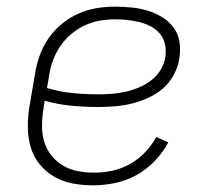

<svg xmlns="http://www.w3.org/2000/svg" viewBox="-20 -548 640 576"><path d="M260 8Q228 8 198.5 2.5Q169 -3 143.5 -17.5Q118 -32 99.5 -54.5Q81 -77 72.5 -105Q64 -133 63.5 -164Q63 -195 68 -226L85 -326Q89 -353 98.5 -380Q108 -407 124.5 -431.5Q141 -456 164.5 -475.5Q188 -495 215 -507Q242 -519 269.5 -523.5Q297 -528 325 -528Q350 -528 375 -525.5Q400 -523 423 -516Q446 -509 466.5 -496.5Q487 -484 501 -465Q515 -446 518.5 -421.5Q522 -397 518 -372Q514 -347 501 -323Q488 -299 468 -282Q448 -265 423.5 -254Q399 -243 374 -237Q349 -231 323.5 -229Q298 -227 274 -227Q232 -227 192 -231Q152 -235 114 -246L110 -219Q106 -194 106 -169.5Q106 -145 113 -122Q120 -99 134.5 -81Q149 -63 169.5 -51Q190 -39 214 -34.5Q238 -30 263 -30Q290 -30 317.5 -36Q345 -42 370 -56Q395 -70 415 -91Q435 -112 449 -137L485 -121Q469 -91 444 -65Q419 -39 389 -22.5Q359 -6 325.5 1Q292 8 260 8ZM274 -265Q294 -265 314.5 -266.5Q335 -268 355.5 -272.5Q376 -277 395.5 -285Q415 -293 433 -306.5Q451 -320 462 -338.5Q473 -357 476 -377Q479 -397 475 -415Q471 -433 460 -446.5Q449 -460 433 -468.5Q417 -477 399 -481.5Q381 -486 362.5 -488Q344 -490 325 -490Q302 -490 279 -486Q256 -482 233.5 -471.5Q211 -461 192 -444.5Q173 -428 159.5 -407.5Q146 -387 138 -364.5Q130 -342 127 -319L121 -284Q157 -273 196 -269Q235 -265 274 -265Z"/></svg>

Font: Iosevka Extralight Extended
Style: Italic
Weight: 200
Width: 7
Italic angle: -9°
Monospace: yes
Designer: Belleve Invis
Foundry: Belleve Invis
Version: Version 32.5.0; ttfautohint (v1.8.4)